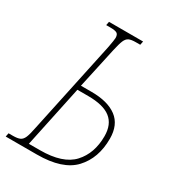

<svg xmlns="http://www.w3.org/2000/svg" viewBox="-197 -811 819 908"><g transform="rotate(30 212.0 -357.0)"><path d="M-19 -20H4Q30 -20 43 -26Q56 -32 63.5 -49.5Q71 -67 79 -108L185 -606Q194 -653 194 -663Q194 -682 184 -688Q174 -694 148 -694H125L129 -714H315L311 -694H288Q262 -694 249.5 -688Q237 -682 229.5 -664.5Q222 -647 213 -606L165 -386H223Q312 -386 360.5 -349.5Q409 -313 409 -237Q409 -131 348 -65.5Q287 0 147 0H-23ZM149 -25Q274 -25 327.5 -83Q381 -141 381 -235Q381 -299 341.5 -330Q302 -361 219 -361H160L89 -25Z"/></g></svg>

Font: Noto Serif CondThin
Style: Italic
Weight: 250
Width: 3
Italic angle: -12°
Designer: Monotype Design Team
Foundry: Monotype Imaging Inc.
Version: Version 1.001